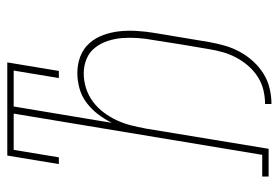

<svg xmlns="http://www.w3.org/2000/svg" viewBox="-142 -634 783 540"><g transform="rotate(-90 250.0 -363.5)"><path d="M228 8V-10Q247 -10 266.5 -14.5Q286 -19 303.5 -30Q321 -41 335 -57Q349 -73 358.5 -91Q368 -109 373.5 -128Q379 -147 382 -166Q389 -206 395.5 -245.5Q402 -285 408 -325Q412 -346 413.5 -368Q415 -390 413.5 -411Q412 -432 405.5 -452Q399 -472 386.5 -488Q374 -504 355 -512Q336 -520 314 -520Q314 -520 314 -520Q314 -520 314 -520Q293 -520 272.5 -513.5Q252 -507 234.5 -494Q217 -481 204 -463.5Q191 -446 182 -426.5Q173 -407 168 -387Q163 -367 159 -346L102 0H24V-18H85L201 -717H99L78 -590H59L83 -735H345L321 -590H301L322 -717H221L175 -441Q185 -461 199 -479.5Q213 -498 231.5 -512Q250 -526 272 -532Q294 -538 315 -538Q340 -538 362 -529.5Q384 -521 399 -504Q414 -487 422 -465Q430 -443 432.5 -419.5Q435 -396 433.5 -371Q432 -346 428 -322L402 -166Q398 -144 392 -123Q386 -102 375 -81.5Q364 -61 348 -43.5Q332 -26 312.5 -14Q293 -2 271 3Q249 8 228 8Z"/></g></svg>

Font: Iosevka Slab Thin Oblique
Style: Regular
Weight: 100
Italic angle: -9°
Monospace: yes
Designer: Belleve Invis
Foundry: Belleve Invis
Version: Version 11.1.0; ttfautohint (v1.8.3)